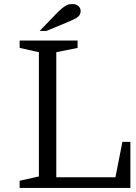

<svg xmlns="http://www.w3.org/2000/svg" viewBox="-20 -918 663 938"><path d="M255 -52V-663L359 -684V-720H76V-684L170 -663V-56L76 -35V0H617V-225H578L544 -52ZM250 -846 174 -767H207L287 -800Q310 -810 326.5 -817Q343 -824 353.5 -830.5Q364 -837 369 -845Q374 -853 374 -864Q374 -869 372 -875Q370 -881 365.5 -886Q361 -891 354 -894.5Q347 -898 337 -898Q329 -898 321.5 -897.5Q314 -897 304.5 -892Q295 -887 282 -876.5Q269 -866 250 -846Z"/></svg>

Font: GradeGX
Style: Regular
Weight: 100
Width: 1
Designer: Adam Twardoch
Foundry: Adam Twardoch
Version: Version 2.002; DEVELOPMENT